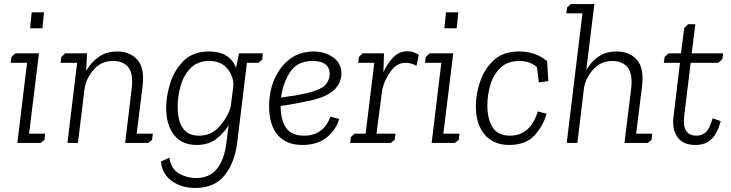

<svg xmlns="http://www.w3.org/2000/svg" viewBox="-20 -708 3621 951"><path d="M129 -568 137 -647H198L190 -568ZM37 -426 56 -444H173L124 -46H204L200 -15L181 0H66L114 -397H33Z M303 -444H411L407 -357Q432 -400 469.5 -426.5Q507 -453 560 -453Q624 -453 660.5 -412Q697 -371 686 -280L657 -46H737L733 -15L714 0H600L632 -267Q641 -343 616 -374.5Q591 -406 540 -406Q481 -406 444 -363Q407 -320 399 -270L398 -262L366 0H314L362 -397H280L284 -426Z M1164 -444H1282L1279 -413L1260 -397H1203L1155 -2Q1142 99 1092 161Q1042 223 947 223Q879 223 831.5 189Q784 155 777 92L819 73Q827 128 866.5 151Q906 174 951 174Q1081 174 1102 -5L1112 -87Q1088 -48 1050 -19Q1012 10 954 10Q881 10 842 -39.5Q803 -89 803 -174Q803 -232 823.5 -297Q844 -362 890.5 -407.5Q937 -453 1015 -453Q1118 -453 1149 -372ZM1017 -406Q958 -406 923.5 -370Q889 -334 874.5 -282Q860 -230 860 -182Q860 -36 965 -36Q1029 -36 1070.5 -85.5Q1112 -135 1123 -182L1136 -284Q1136 -334 1104.5 -370Q1073 -406 1017 -406Z M1487 -36Q1581 -36 1617 -130L1660 -119Q1645 -65 1598.5 -27.5Q1552 10 1478 10Q1397 10 1355 -40Q1313 -90 1313 -181Q1313 -296 1374 -374.5Q1435 -453 1533 -453Q1589 -453 1630 -424Q1671 -395 1671 -345Q1671 -296 1634 -261.5Q1597 -227 1513 -209Q1480 -202 1443.5 -195Q1407 -188 1370 -183Q1370 -115 1396.5 -75.5Q1423 -36 1487 -36ZM1493 -245Q1573 -264 1593 -289Q1613 -314 1613 -340Q1613 -406 1529 -406Q1451 -406 1415.5 -349Q1380 -292 1372 -225Q1412 -230 1441.5 -235Q1471 -240 1493 -245Z M1935 -16 1916 0H1714L1718 -29L1736 -46H1791L1834 -397H1754L1758 -426L1776 -444H1882L1879 -350Q1898 -393 1927.5 -423.5Q1957 -454 1998 -454Q2027 -454 2054 -437L2043 -382Q2016 -397 1989 -397Q1946 -397 1915.5 -355.5Q1885 -314 1873 -264V-263L1845 -46H1939Z M2181 -568 2189 -647H2250L2242 -568ZM2089 -426 2108 -444H2225L2176 -46H2256L2252 -15L2233 0H2118L2166 -397H2085Z M2554 -406Q2494 -406 2459 -372.5Q2424 -339 2409 -288.5Q2394 -238 2394 -187Q2394 -117 2420.5 -76.5Q2447 -36 2507 -36Q2606 -36 2644 -156L2687 -145Q2672 -87 2628.5 -38.5Q2585 10 2503 10Q2424 10 2380.5 -41.5Q2337 -93 2337 -183Q2337 -241 2358 -303.5Q2379 -366 2425.5 -409.5Q2472 -453 2551 -453Q2633 -453 2690 -405L2696 -306L2649 -300L2640 -375Q2605 -406 2554 -406Z M2787 0 2865 -642H2785L2789 -671L2808 -688H2924L2884 -361Q2908 -403 2945 -428Q2982 -453 3034 -453Q3098 -453 3134.5 -412Q3171 -371 3160 -280L3131 -46H3211L3207 -15L3188 0H3073L3106 -267Q3115 -343 3088.5 -374.5Q3062 -406 3014 -406Q2956 -406 2919.5 -365.5Q2883 -325 2873 -276L2840 0Z M3272 -426 3292 -444H3353L3369 -569L3388 -588H3424L3406 -444H3562L3558 -415L3538 -397H3401L3369 -134Q3357 -36 3430 -36Q3454 -36 3473.5 -51Q3493 -66 3510 -122L3550 -108Q3533 -47 3504 -18.5Q3475 10 3424 10Q3364 10 3336 -28Q3308 -66 3316 -130L3348 -397H3268Z"/></svg>

Font: Zilla Slab Light
Style: Italic
Weight: 300
Italic angle: -6°
Designer: Typotheque.com
Foundry: Typotheque type foundry
Version: Version 1.1; 2017; ttfautohint (v1.6)